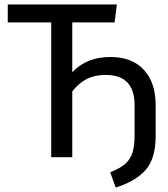

<svg xmlns="http://www.w3.org/2000/svg" viewBox="-20 -709 757 866"><path d="M682 -235V-96Q682 6 637.5 57Q593 108 502 137L477 68Q523 50 546 29Q569 8 578 -22Q587 -52 587 -100V-234Q587 -302 555 -336.5Q523 -371 456 -371Q407 -371 371 -352.5Q335 -334 306 -297V0H211V-608H15V-689H507L497 -608H306V-383Q370 -452 478 -452Q575 -452 628.5 -394.5Q682 -337 682 -235Z"/></svg>

Font: Fira Sans
Style: Regular
Weight: 400
Designer: bBox Type GmbH & Carrois Corporate GbR & Edenspiekermann AG
Foundry: bBox Type GmbH & Carrois Corporate GbR & Edenspiekermann AG
Version: Version 4.301